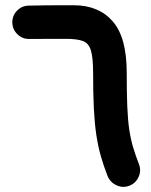

<svg xmlns="http://www.w3.org/2000/svg" viewBox="-20 -660 585 745"><path d="M27.8 -573.7Q27.8 -600.6 46.9 -619.4Q65.9 -638.2 92.8 -638.2Q126 -639.2 167.7 -639.4Q209.5 -639.6 266.6 -639.6Q362.8 -639.6 417.2 -577.4Q471.7 -515.1 471.7 -378.4Q471.7 -299.3 473.9 -246.3Q476.1 -193.4 481.7 -156.2Q487.3 -119.1 496.6 -88.1Q505.9 -57.1 519.5 -22Q528.8 2.9 517.3 27.3Q505.9 51.8 481 61Q456.1 70.3 431.4 58.6Q406.7 46.9 397 22Q381.8 -17.1 371.1 -54.7Q360.4 -92.3 353.8 -136.2Q347.2 -180.2 344.2 -238.3Q341.3 -296.4 341.3 -376.5Q341.3 -437 332.5 -465.1Q323.7 -493.2 300.8 -501.2Q277.8 -509.3 235.8 -509.3Q216.3 -509.3 189.5 -509.3Q162.6 -509.3 136.5 -509Q110.4 -508.8 92.3 -508.8Q65.9 -508.8 46.9 -527.8Q27.8 -546.9 27.8 -573.7Z"/></svg>

Font: Mikhak-DS2-FD Bold
Style: Regular
Weight: 700
Designer: Amin Abedi
Version: Version 3.4